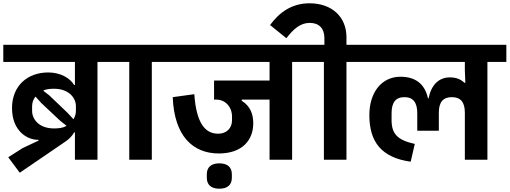

<svg xmlns="http://www.w3.org/2000/svg" viewBox="-40 -970 3095 1166"><path d="M80 79 354 -108C378 -124 399 -144 410 -166H415V0H552V-594H668V-698H-20V-594H415V-454H410C386 -495 328 -530 253 -530C126 -530 33 -448 33 -314C33 -173 127 -121 189 -121H194V-116L98 -71L10 -15ZM370 -285 259 -391 224 -418V-421C243 -429 264 -431 288 -431C379 -431 421 -375 421 -325V-296C421 -279 416 -262 406 -246ZM288 -190C197 -190 155 -246 155 -296V-325C155 -345 161 -365 175 -383H176L210 -345L325 -237L363 -207V-205C342 -193 317 -190 288 -190Z M745 0H882V-594H999V-698H628V-594H745Z M1292 176C1343 176 1368 151 1368 110V88C1368 47 1343 22 1292 22C1241 22 1216 47 1216 88V110C1216 151 1241 176 1292 176ZM1289 -38C1431 -38 1498 -119 1498 -221C1498 -276 1481 -325 1428 -358V-365H1597V0H1734V-594H1850V-698H959V-594H1597V-481H1260V-365H1274C1329 -365 1369 -320 1369 -262V-239C1369 -194 1338 -158 1285 -158C1213 -158 1153 -210 1140 -398L1009 -380C1018 -144 1131 -38 1289 -38Z M1927 0H2064V-594H2181V-698H2064V-744C2064 -868 1975 -950 1840 -950C1731 -950 1656 -894 1600 -818L1699 -738C1742 -793 1783 -831 1841 -831C1897 -831 1930 -798 1930 -739V-698H1810V-594H1927Z M2783 0H2920V-594H3035V-698H2141V-594H2783V-543L2786 -467H2781C2758 -488 2733 -500 2691 -500C2632 -500 2580 -462 2563 -373H2559C2540 -461 2482 -504 2392 -504C2277 -504 2203 -408 2203 -271C2203 -110 2275 -13 2454 12L2479 -96C2373 -119 2338 -158 2338 -241V-282C2338 -348 2363 -380 2416 -380C2469 -380 2494 -348 2494 -282V-176H2625V-286C2625 -350 2651 -380 2704 -380C2757 -380 2783 -350 2783 -286Z"/></svg>

Font: IBM Plex Devanagari
Style: Bold
Weight: 700
Designer: Mike Abbink, Paul van der Laan, Pieter van Rosmalen, Erin McLaughlin
Foundry: Bold Monday
Version: Version 1.0